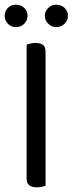

<svg xmlns="http://www.w3.org/2000/svg" viewBox="-24 -797 311 822"><path d="M90 -363H171V-2Q166 0 156 2.5Q146 5 134 5Q112 5 101 -4Q90 -13 90 -32ZM171 -296H90V-606Q95 -608 105.5 -610.5Q116 -613 128 -613Q150 -613 160.5 -604.5Q171 -596 171 -576ZM94 -729Q94 -710 80 -695.5Q66 -681 44 -681Q23 -681 9.5 -695.5Q-4 -710 -4 -729Q-4 -749 9.5 -763Q23 -777 44 -777Q66 -777 80 -763Q94 -749 94 -729ZM267 -729Q267 -710 252.5 -695.5Q238 -681 217 -681Q197 -681 182.5 -695.5Q168 -710 168 -729Q168 -749 182.5 -763Q197 -777 217 -777Q238 -777 252.5 -763Q267 -749 267 -729Z"/></svg>

Font: Baloo Bhaina 2
Style: Regular
Weight: 400
Designer: Yesha Goshar, Manish Minz, Shuchita Grover and Ek Type
Foundry: Ek Type
Version: Version 1.700